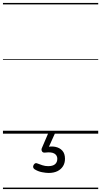

<svg xmlns="http://www.w3.org/2000/svg" viewBox="-20 -905 685 1300"><path d="M309 266Q292 266 265 261Q238 256 214 241Q206 235 204.5 227.5Q203 220 208 211Q213 203 219 200.5Q225 198 234 202Q249 208 267.5 214Q286 220 306 220Q337 220 352.5 207Q368 194 368 170Q368 147 348.5 135Q329 123 287 128Q279 129 274 127.5Q269 126 265 121Q261 114 261 108Q261 102 265 94L307 -4H353L303 107L286 94Q323 83 353.5 89Q384 95 402 115Q420 135 420 170Q420 199 406.5 220.5Q393 242 368.5 254Q344 266 309 266ZM0 365H645V375H0ZM0 -20H645V0H0ZM0 -505H645V-500H0ZM0 -885H645V-875H0Z"/></svg>

Font: Playwrite AT Guides
Style: Regular
Weight: 400
Designer: Veronika Burian, José Scaglione
Foundry: TypeTogether
Version: Version 1.003